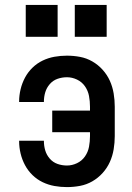

<svg xmlns="http://www.w3.org/2000/svg" viewBox="-20 -755 540 783"><path d="M253 8Q227 8 202 3.5Q177 -1 154 -12Q131 -23 112.5 -41Q94 -59 82 -81.5Q70 -104 64 -129Q58 -154 58 -179Q58 -179 58 -179.5Q58 -180 58 -181H159Q159 -181 159 -180.5Q159 -180 159 -180Q159 -160 164.5 -141.5Q170 -123 183 -108Q196 -93 214.5 -86.5Q233 -80 253 -80Q274 -80 294 -89.5Q314 -99 326.5 -117Q339 -135 343 -156.5Q347 -178 347 -200V-216H193V-304H347V-320Q347 -342 343 -363.5Q339 -385 326.5 -403Q314 -421 294 -430.5Q274 -440 253 -440Q233 -440 214.5 -433.5Q196 -427 183 -412Q170 -397 164.5 -378.5Q159 -360 159 -340Q159 -340 159 -339.5Q159 -339 159 -339H58Q58 -340 58 -340.5Q58 -341 58 -341Q58 -366 64 -391Q70 -416 82 -438.5Q94 -461 112.5 -479Q131 -497 154 -508Q177 -519 202 -523.5Q227 -528 253 -528Q280 -528 306.5 -523Q333 -518 356.5 -504.5Q380 -491 398.5 -470.5Q417 -450 428 -425.5Q439 -401 443.5 -374Q448 -347 448 -320V-200Q448 -173 443.5 -146Q439 -119 428 -94.5Q417 -70 398.5 -49.5Q380 -29 356.5 -15.5Q333 -2 306.5 3Q280 8 253 8ZM415 -605H285V-735H415ZM215 -605H85V-735H215Z"/></svg>

Font: Iosevka SS04 Semibold
Style: Regular
Weight: 600
Monospace: yes
Designer: Belleve Invis
Foundry: Belleve Invis
Version: Version 19.0.0; ttfautohint (v1.8.4)